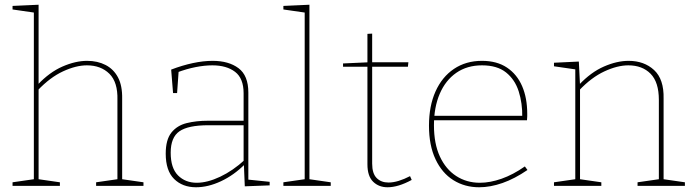

<svg xmlns="http://www.w3.org/2000/svg" viewBox="-20 -785 2937 811"><path d="M33 0V-15L130 -29L123 -21V-739L130 -731L33 -745V-760L143 -765V-424L139 -427Q189 -480 244 -504Q299 -528 348 -528Q392 -528 426 -510.5Q460 -493 478.5 -458Q497 -423 496 -368V-21L489 -29L586 -15V0H386V-15L483 -29L476 -21V-363Q478 -438 442 -473.5Q406 -509 347 -509Q301 -509 246 -483.5Q191 -458 139 -403L143 -414V-21L136 -29L233 -15V0Z M1029 -19 1022 -27 1119 -17V-2L1014 2L1010 -94L1014 -91Q968 -45 913.5 -19.5Q859 6 808 6Q751 6 715.5 -29Q680 -64 680 -136Q680 -195 704 -225Q728 -255 768.5 -265Q809 -275 858 -275H1016L1009 -268V-391Q1009 -454 973 -481.5Q937 -509 877 -509Q844 -509 806 -501.5Q768 -494 728 -479L735 -490L728 -392H711L703 -491Q750 -509 794.5 -518.5Q839 -528 878 -528Q946 -528 987.5 -497Q1029 -466 1029 -394ZM701 -140Q701 -75 732 -44Q763 -13 811 -13Q856 -13 910 -38.5Q964 -64 1014 -110L1009 -99V-263L1016 -256H860Q775 -256 738 -230.5Q701 -205 701 -140Z M1287 -21 1280 -29 1377 -15V0H1177V-15L1274 -29L1267 -21V-739L1274 -731L1177 -745V-760L1287 -765Z M1617 6Q1580 6 1556 -17.5Q1532 -41 1532 -91V-510L1539 -503H1429V-517L1539 -522L1532 -515V-642L1552 -643V-515L1545 -522H1705L1703 -503H1545L1552 -510V-94Q1552 -52 1571 -33Q1590 -14 1621 -14Q1641 -14 1664 -21Q1687 -28 1712 -41L1719 -25Q1662 6 1617 6Z M2004 6Q1943 6 1895 -24Q1847 -54 1819.5 -112.5Q1792 -171 1792 -254Q1792 -337 1819.5 -398.5Q1847 -460 1897.5 -494Q1948 -528 2016 -528Q2079 -528 2121.5 -499.5Q2164 -471 2185.5 -421Q2207 -371 2207 -305Q2207 -300 2207 -294Q2207 -288 2206 -277H1801V-296H2195L2186 -290Q2187 -349 2171 -399Q2155 -449 2117.5 -479Q2080 -509 2016 -509Q1953 -509 1907.5 -477.5Q1862 -446 1837.5 -389Q1813 -332 1813 -256Q1813 -178 1838 -124Q1863 -70 1907 -41.5Q1951 -13 2007 -13Q2050 -13 2098.5 -30Q2147 -47 2197 -82L2208 -67Q2154 -30 2102.5 -12Q2051 6 2004 6Z M2320 0V-15L2417 -29L2410 -21V-499L2417 -491L2320 -505V-520L2425 -525L2430 -424L2426 -427Q2476 -480 2531 -504Q2586 -528 2635 -528Q2701 -528 2743 -489Q2785 -450 2783 -368V-21L2776 -29L2873 -15V0H2673V-15L2770 -29L2763 -21V-363Q2763 -438 2728 -473.5Q2693 -509 2634 -509Q2588 -509 2533 -483.5Q2478 -458 2426 -403L2430 -414V-21L2423 -29L2520 -15V0Z"/></svg>

Font: Bitter Thin
Style: Regular
Weight: 100
Designer: Sol Matas, and Bitter project Authors
Foundry: Sol Matas
Version: Version 2.002